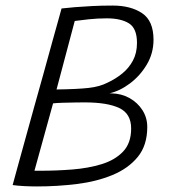

<svg xmlns="http://www.w3.org/2000/svg" viewBox="-20 -673 627 691"><path d="M25.5 -7Q30.5 -26.5 42.5 -69.2Q54.5 -112 70 -168.8Q85.5 -225.5 103.2 -288.8Q121 -352 137.8 -412.5Q154.5 -473 168.5 -523.8Q182.5 -574.5 191.5 -606.2Q200.5 -638 201.5 -642.5Q222 -645 249.5 -647.2Q277 -649.5 311.2 -651.2Q345.5 -653 385.5 -653Q450.5 -653 491.5 -625.5Q532.5 -598 532.5 -530Q532.5 -481.5 508.5 -441Q484.5 -400.5 448 -373Q411.5 -345.5 373.5 -337Q375 -337 376.2 -337Q377.5 -337 380.5 -337Q416.5 -336.5 445.8 -320.2Q475 -304 492.5 -276.8Q510 -249.5 510 -216Q510 -150 475.8 -108.2Q441.5 -66.5 384.5 -43Q327.5 -19.5 257 -10.8Q186.5 -2 113.5 -2Q91 -2 67 -3.2Q43 -4.5 25.5 -7ZM104 -58.5Q106.5 -58.5 112.5 -58.5Q118.5 -58.5 126.5 -58.5Q183 -58.5 240.2 -63Q297.5 -67.5 345.8 -82.2Q394 -97 423 -127.5Q452 -158 452 -210.5Q452 -264 409.2 -284.2Q366.5 -304.5 284.5 -304.5Q276 -304.5 253 -304.2Q230 -304 206.5 -303.2Q183 -302.5 171 -301ZM183.5 -351Q257.5 -352 298.5 -356.5Q339.5 -361 368 -376Q396 -389 420 -408.5Q444 -428 458.5 -455.2Q473 -482.5 473 -518.5Q473 -571 444 -589Q415 -607 364.5 -607Q331 -607 298.5 -603.5Q266 -600 249 -597.5Z"/></svg>

Font: Grandstander Thin ExtraLight
Style: Italic
Weight: 250
Italic angle: -15°
Version: Version 1.200